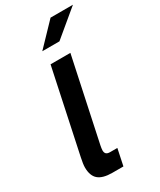

<svg xmlns="http://www.w3.org/2000/svg" viewBox="-235 -1030 924 1107"><g transform="rotate(-30 227.0 -476.5)"><path d="M53.7 -168.7 170.7 -720H302.7L186 -171.8Q184.3 -161.5 183 -154.4Q181.7 -147.2 181.7 -140.4Q181.7 -124.7 189.5 -117.2Q197.4 -109.8 214.8 -109.8H263.1L240.1 0H166.8Q103.3 0 74.1 -25.1Q44.8 -50.1 44.8 -105.7Q44.8 -116.7 47.1 -132.7Q49.4 -148.7 53.7 -168.7ZM167.1 -809 305.2 -953H454.2L281.2 -809Z"/></g></svg>

Font: Wix Madefor Text
Style: Italic
Weight: 400
Italic angle: -12°
Designer: Dalton Maag Ltd
Foundry: Dalton Maag Ltd
Version: Version 3.100